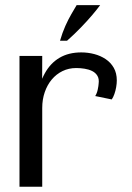

<svg xmlns="http://www.w3.org/2000/svg" viewBox="-20 -712 504 732"><path d="M54.3 0V-498.8H141L140.3 -295.6L120.1 -337.8Q129.4 -393.8 150.9 -432.6Q172.4 -471.5 207.1 -491.8Q241.8 -512.2 289.8 -512.2Q315.2 -512.2 339.3 -505.9Q363.4 -499.6 382.8 -486.6Q402.3 -473.6 413.8 -453.4Q425.3 -433.2 425.3 -405.4Q425.3 -393.6 422.9 -379.7Q420.5 -365.8 416.1 -353.4Q411.8 -341.1 406 -332.9L343 -345.8Q349.8 -356.5 352.7 -370.9Q355.7 -385.3 356 -392.6Q358.5 -411.1 351.5 -422.8Q344.6 -434.5 331.7 -441Q318.7 -447.5 302.8 -450Q286.8 -452.6 270.8 -452.6Q242 -452.6 218.3 -441Q194.6 -429.4 177.3 -408.8Q160.1 -388.2 150.6 -360.5Q141 -332.9 141 -300.4V0ZM208.8 -556.6Q217.7 -587.4 229 -612.8Q240.4 -638.2 252.1 -658.3Q263.7 -678.4 272.2 -692.5H361.9Q350.4 -676.8 331.7 -654.7Q313 -632.6 288.6 -607.4Q264.3 -582.1 235.5 -556.6Z"/></svg>

Font: Russolo 10pt ExtraLight
Style: Regular
Weight: 200
Designer: Micah Stupak-Hahn
Version: Version 1.000